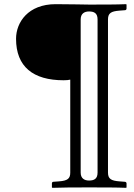

<svg xmlns="http://www.w3.org/2000/svg" viewBox="-20 -667 642 921"><path d="M408 -645C381 -645 322 -647 247 -647C115 -647 57 -560 57 -481C57 -347 139 -282 285 -282C300 -282 308 -283 317 -285V161C317 189 305 200 263 203L236 205C232 205 229 208 229 213V232L231 234C280 232 339 232 408 232C477 232 538 232 585 234L587 232V213C587 208 583 205 579 205L553 203C513 200 498 191 498 161V-574C498 -604 513 -613 553 -616L579 -618C583 -618 587 -621 587 -626V-645L585 -647C538 -645 477 -645 408 -645ZM367 -574C367 -601 384 -612 407 -612C430 -612 448 -605 448 -574V161C448 192 430 199 407 199C384 199 367 188 367 161Z"/></svg>

Font: Libertinus Math
Style: Regular
Weight: 400
Designer: Philipp H. Poll, Khaled Hosny
Foundry: Caleb Maclennan
Version: Version 7.050;RELEASE